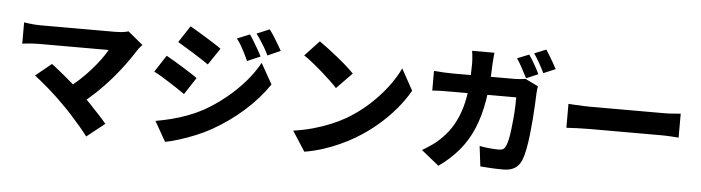

<svg xmlns="http://www.w3.org/2000/svg" viewBox="-52 -1090 5105 1399"><g transform="rotate(5 2500.0 -390.5)"><path d="M959 -629Q948 -616 938.5 -605.5Q929 -595 923 -584Q893 -536 851.5 -479.5Q810 -423 760 -365.5Q710 -308 655 -256Q600 -204 544 -162L434 -265Q481 -297 523.5 -336Q566 -375 602.5 -416Q639 -457 668.5 -496.5Q698 -536 717 -571Q698 -571 665.5 -571Q633 -571 591.5 -571Q550 -571 504.5 -571Q459 -571 413 -571Q367 -571 326.5 -571Q286 -571 254.5 -571Q223 -571 205 -571Q185 -571 161.5 -569.5Q138 -568 117.5 -566Q97 -564 86 -562V-718Q99 -716 120.5 -713Q142 -710 165 -708.5Q188 -707 205 -707Q219 -707 250 -707Q281 -707 322.5 -707Q364 -707 412 -707Q460 -707 509 -707Q558 -707 604 -707Q650 -707 687 -707Q724 -707 748 -707Q812 -707 850 -719ZM416 -148Q394 -171 366.5 -196.5Q339 -222 308.5 -249Q278 -276 250 -299Q222 -322 199 -339L315 -434Q336 -418 363.5 -396Q391 -374 421.5 -348.5Q452 -323 483.5 -295.5Q515 -268 544 -240Q578 -209 613.5 -171.5Q649 -134 682 -98.5Q715 -63 740 -33L609 71Q588 42 555 3.5Q522 -35 485.5 -75.5Q449 -116 416 -148Z M1733 -774Q1748 -753 1764.5 -725.5Q1781 -698 1797 -670.5Q1813 -643 1824 -620L1729 -579Q1714 -612 1701 -637Q1688 -662 1674.5 -686Q1661 -710 1641 -736ZM1873 -823Q1890 -802 1906.5 -775.5Q1923 -749 1939 -722.5Q1955 -696 1967 -674L1873 -632Q1857 -666 1842.5 -690Q1828 -714 1813.5 -736.5Q1799 -759 1780 -784ZM1297 -795Q1322 -781 1353.5 -762Q1385 -743 1417.5 -723Q1450 -703 1479 -684.5Q1508 -666 1528 -651L1446 -529Q1425 -544 1395.5 -563Q1366 -582 1335 -601.5Q1304 -621 1273 -639.5Q1242 -658 1217 -673ZM1102 -86Q1159 -96 1216.5 -110.5Q1274 -125 1331.5 -146.5Q1389 -168 1444 -197Q1529 -245 1603.5 -305.5Q1678 -366 1737.5 -434.5Q1797 -503 1836 -575L1921 -424Q1850 -319 1746.5 -226.5Q1643 -134 1519 -64Q1468 -35 1407 -10Q1346 15 1287.5 33.5Q1229 52 1185 60ZM1142 -566Q1168 -552 1200 -533Q1232 -514 1264 -494Q1296 -474 1324.5 -456Q1353 -438 1373 -423L1292 -299Q1270 -315 1241.5 -333.5Q1213 -352 1181.5 -372.5Q1150 -393 1119 -411.5Q1088 -430 1062 -443Z M2245 -768Q2271 -750 2306 -723.5Q2341 -697 2378.5 -667Q2416 -637 2449 -607.5Q2482 -578 2504 -555L2391 -439Q2371 -461 2340.5 -490Q2310 -519 2274 -550.5Q2238 -582 2203 -610Q2168 -638 2140 -656ZM2108 -103Q2185 -114 2252.5 -133Q2320 -152 2379 -176.5Q2438 -201 2487 -229Q2575 -281 2647 -346.5Q2719 -412 2773.5 -483.5Q2828 -555 2860 -624L2946 -468Q2907 -399 2849.5 -331Q2792 -263 2720.5 -202.5Q2649 -142 2567 -93Q2516 -63 2457 -36Q2398 -9 2333.5 11.5Q2269 32 2202 43Z M3773 -805Q3786 -787 3801 -762Q3816 -737 3829.5 -712Q3843 -687 3852 -668L3765 -631Q3749 -662 3728 -701.5Q3707 -741 3687 -770ZM3894 -852Q3907 -833 3922 -807.5Q3937 -782 3951.5 -757.5Q3966 -733 3974 -716L3887 -679Q3872 -710 3850 -749.5Q3828 -789 3808 -817ZM3519 -796Q3517 -779 3515 -751Q3513 -723 3512 -705Q3508 -557 3488 -441.5Q3468 -326 3429.5 -235.5Q3391 -145 3330.5 -73Q3270 -1 3184 60L3055 -44Q3088 -63 3125.5 -89Q3163 -115 3195 -148Q3245 -198 3277.5 -256.5Q3310 -315 3329 -382.5Q3348 -450 3356 -529Q3364 -608 3364 -702Q3364 -713 3363 -731Q3362 -749 3360 -766.5Q3358 -784 3356 -796ZM3856 -580Q3854 -568 3852 -551.5Q3850 -535 3850 -526Q3849 -493 3846.5 -443Q3844 -393 3839.5 -335.5Q3835 -278 3828.5 -221Q3822 -164 3812.5 -115.5Q3803 -67 3790 -35Q3774 4 3742 25Q3710 46 3656 46Q3612 46 3568 43.5Q3524 41 3489 38L3471 -110Q3507 -103 3544 -99.5Q3581 -96 3610 -96Q3635 -96 3646.5 -104.5Q3658 -113 3665 -132Q3673 -150 3679.5 -181Q3686 -212 3690.5 -251Q3695 -290 3699 -332Q3703 -374 3704.5 -414Q3706 -454 3706 -486H3229Q3204 -486 3165 -485.5Q3126 -485 3092 -482V-626Q3126 -623 3163 -621Q3200 -619 3228 -619H3682Q3701 -619 3721.5 -621Q3742 -623 3762 -626Z M4089 -472Q4108 -471 4138 -469Q4168 -467 4199.5 -466Q4231 -465 4256 -465Q4284 -465 4321.5 -465Q4359 -465 4402.5 -465Q4446 -465 4491.5 -465Q4537 -465 4581.5 -465Q4626 -465 4666 -465Q4706 -465 4738 -465Q4770 -465 4790 -465Q4825 -465 4857 -468Q4889 -471 4910 -472V-297Q4892 -298 4856.5 -300.5Q4821 -303 4790 -303Q4770 -303 4737.5 -303Q4705 -303 4665 -303Q4625 -303 4580.5 -303Q4536 -303 4490.5 -303Q4445 -303 4402 -303Q4359 -303 4321 -303Q4283 -303 4256 -303Q4213 -303 4166 -301Q4119 -299 4089 -297Z"/></g></svg>

Font: Noto Sans JP ExtraBold
Style: Regular
Weight: 800
Designer: Ryoko NISHIZUKA  (kana, bopomofo & ideographs); Paul D. Hunt (Latin, Greek & Cyrillic); Sandoll Communications , Soo-you
Foundry: Adobe
Version: Version 2.004-H2;hotconv 1.0.118;makeotfexe 2.5.65603